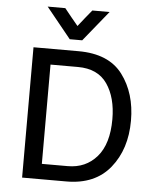

<svg xmlns="http://www.w3.org/2000/svg" viewBox="-59 -947 817 998"><g transform="rotate(5 349.0 -448.5)"><path d="M149 -897H241Q258 -875 276 -853.5Q294 -832 312 -810Q329 -832 346.5 -853.5Q364 -875 382 -897H472L343 -738H278ZM94 0V-680H329Q487 -680 559.5 -583.5Q632 -487 632 -344Q632 -195 553 -97.5Q474 0 325 0ZM333 -598H190V-80H325Q419 -80 477 -147Q535 -214 535 -343Q535 -456 486 -527Q437 -598 333 -598Z"/></g></svg>

Font: Palanquin Medium
Style: Regular
Weight: 500
Designer: Pria Ravichandran
Version: Version 1.0.4